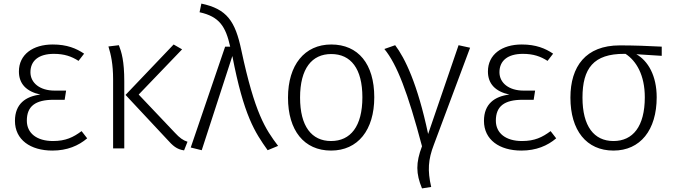

<svg xmlns="http://www.w3.org/2000/svg" viewBox="-20 -824 3741 1066"><path d="M273 -577C162 -577 85 -521 85 -427C85 -359 126 -316 204 -299C122 -289 63 -247 63 -153C63 -48 149 12 271 12C353 12 416 -15 464 -56L433 -96C387 -62 345 -41 274 -41C185 -41 129 -84 129 -154C129 -234 176 -270 278 -270H339L347 -321H283C201 -321 149 -364 149 -423C149 -487 195 -525 279 -525C337 -525 377 -511 416 -486L447 -526C404 -555 352 -577 273 -577Z M991 -550 944 -577 677 -297 906 -52C940 -14 961 5 1002 11L1021 -37C996 -45 977 -59 952 -86L750 -299ZM640 -573 582 -566C596 -521 608 -468 608 -383V0H670V-372C670 -486 655 -534 640 -573Z M1098 -804 1088 -756C1198 -732 1233 -677 1258 -565H1230L1039 -5L1100 10L1270 -513C1334 -181 1395 -90 1466 10L1524 -14C1453 -108 1395 -194 1320 -545C1286 -707 1240 -774 1098 -804Z M1819 -577C1671 -577 1579 -463 1579 -282C1579 -100 1668 12 1818 12C1967 12 2058 -102 2058 -284C2058 -469 1969 -577 1819 -577ZM1819 -524C1928 -524 1992 -443 1992 -284C1992 -122 1926 -41 1818 -41C1710 -41 1646 -123 1646 -282C1646 -444 1712 -524 1819 -524Z M2174 -573 2114 -552C2184 -467 2244 -310 2323 -12C2288 80 2289 140 2323 222L2374 214C2353 123 2357 62 2389 -21L2590 -559L2526 -573L2357 -80C2298 -359 2228 -502 2174 -573Z M2877 -577C2766 -577 2689 -521 2689 -427C2689 -359 2730 -316 2808 -299C2726 -289 2667 -247 2667 -153C2667 -48 2753 12 2875 12C2957 12 3020 -15 3068 -56L3037 -96C2991 -62 2949 -41 2878 -41C2789 -41 2733 -84 2733 -154C2733 -234 2780 -270 2882 -270H2943L2951 -321H2887C2805 -321 2753 -364 2753 -423C2753 -487 2799 -525 2883 -525C2941 -525 2981 -511 3020 -486L3051 -526C3008 -555 2956 -577 2877 -577Z M3654 -565C3583 -569 3497 -572 3421 -572C3232 -572 3147 -455 3147 -282C3147 -100 3236 12 3386 12C3535 12 3626 -102 3626 -284C3626 -404 3578 -486 3513 -523L3654 -514ZM3560 -284C3560 -122 3494 -41 3386 -41C3278 -41 3214 -123 3214 -282C3214 -444 3275 -526 3447 -525H3453C3513 -486 3560 -407 3560 -284Z"/></svg>

Font: Glow Sans SC Normal
Style: Regular
Weight: 400
Designer: Ryoko NISHIZUKA (kana, bopomofo & ideographs); Paul D. Hunt (Latin, Greek & Cyrillic); Sandoll Communications, Soo-young
Version: Version 0.93